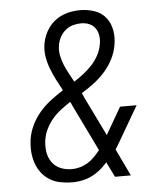

<svg xmlns="http://www.w3.org/2000/svg" viewBox="-53 -789 707 844"><g transform="rotate(-5 300.0 -367.5)"><path d="M233 8Q207 8 180.5 3Q154 -2 132.5 -15.5Q111 -29 96 -49Q81 -69 73 -93.5Q65 -118 63.5 -144.5Q62 -171 66 -198Q71 -229 85.5 -259Q100 -289 122 -314.5Q144 -340 171 -360.5Q198 -381 226 -399Q213 -423 200.5 -447Q188 -471 178 -497Q168 -523 163 -551Q158 -579 163 -609Q166 -628 173.5 -646Q181 -664 193 -680.5Q205 -697 221.5 -709.5Q238 -722 256.5 -729.5Q275 -737 294 -740Q313 -743 332 -743Q365 -743 395.5 -732.5Q426 -722 445 -698Q464 -674 469.5 -641.5Q475 -609 469 -577Q464 -546 449 -516.5Q434 -487 412 -462Q390 -437 363 -416.5Q336 -396 308 -379Q310 -373 313 -367.5Q316 -362 318 -356L401 -186L470 -305H543L454 -152Q449 -144 444 -135.5Q439 -127 434 -119L491 0H421L388 -67Q370 -45 346.5 -28Q323 -11 297 -2Q281 3 265 5.5Q249 8 233 8ZM279 -432Q301 -446 321.5 -462Q342 -478 359.5 -497Q377 -516 389 -538.5Q401 -561 405 -585Q409 -604 406.5 -622.5Q404 -641 394 -656Q384 -671 367 -678Q350 -685 331 -685Q313 -685 295 -680Q277 -675 262 -662.5Q247 -650 238 -633Q229 -616 226 -598Q222 -575 226.5 -552.5Q231 -530 239.5 -509.5Q248 -489 258.5 -470Q269 -451 279 -432ZM235 -50Q253 -50 271 -55Q289 -60 305.5 -70Q322 -80 335.5 -94Q349 -108 361 -123L260 -331Q259 -335 257 -338.5Q255 -342 253 -345Q232 -331 211 -315Q190 -299 173.5 -279.5Q157 -260 145.5 -237Q134 -214 130 -189Q126 -163 129.5 -137Q133 -111 147 -90.5Q161 -70 184.5 -60Q208 -50 235 -50Z"/></g></svg>

Font: Iosevka Slab LtExObl
Style: Regular
Weight: 300
Width: 7
Italic angle: -9°
Monospace: yes
Designer: Belleve Invis
Foundry: Belleve Invis
Version: Version 11.1.0; ttfautohint (v1.8.3)